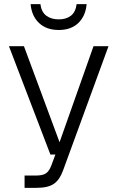

<svg xmlns="http://www.w3.org/2000/svg" viewBox="-20 -752 564 922"><path d="M98 150V91H152Q185 91 200.5 80.5Q216 70 226 44L246 -10H222L23 -530H95L266 -69L429 -530H501L283 66Q267 111 239 130.5Q211 150 157 150ZM262 -608Q203 -608 167.5 -641.5Q132 -675 127 -732H174Q179 -694 202.5 -676.5Q226 -659 262 -659Q298 -659 320.5 -676.5Q343 -694 348 -732H396Q391 -675 356 -641.5Q321 -608 262 -608Z"/></svg>

Font: Geist Light
Style: Regular
Weight: 400
Designer: Basement.studio, Andrés Briganti, Mateo Zaragoza
Foundry: Basement.studio, Vercel, Andrés Briganti, Guido Ferreyra, Mateo Zaragoza
Version: Version 1.401